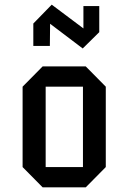

<svg xmlns="http://www.w3.org/2000/svg" viewBox="-20 -804 551 824"><path d="M434 -87 348 0H163L77 -87V-432L163 -519H348L434 -432ZM336 -87V-432H176V-87ZM406 -666 335 -596 195 -702 194 -607H123V-703L202 -784L338 -682V-778H406Z"/></svg>

Font: Iceberg
Style: Regular
Weight: 400
Designer: Victor Kharyk
Foundry: Cyreal (www.cyreal.org)
Version: Version 1.002